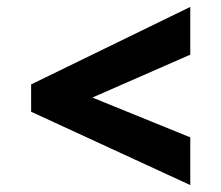

<svg xmlns="http://www.w3.org/2000/svg" viewBox="-20 -640 640 555"><path d="M530 -105V-243L247 -358L530 -482V-620L70 -396V-317Z"/></svg>

Font: Noto Sans Mono UI ExtraBold
Style: Regular
Weight: 800
Designer: Monotype Design team
Foundry: Monotype Imaging Inc.
Version: 1.000